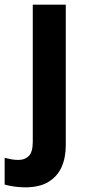

<svg xmlns="http://www.w3.org/2000/svg" viewBox="-71 -566 374 826"><path d="M37 240Q15 240 -10 236.5Q-35 233 -51 228V113Q-35 117 -21.5 119.5Q-8 122 9 122Q36 122 53 105Q70 88 70 44V-546H212V59Q212 112 194 152.5Q176 193 137.5 216.5Q99 240 37 240Z"/></svg>

Font: Noto Sans Thai SemiCondensed
Style: Bold
Weight: 700
Width: 4
Designer: Monotype Design Team
Foundry: Monotype Imaging Inc.
Version: Version 2.001